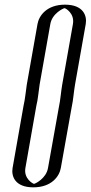

<svg xmlns="http://www.w3.org/2000/svg" viewBox="-20 -734 389 824"><path d="M161 -631 115 -371C110 -345 107 -306 101 -280L54 -13C46 32 78 70 123 70C168 70 213 32 221 -13L268 -276C274 -302 277 -343 282 -371L328 -631C336 -676 304 -714 259 -714C214 -714 169 -676 161 -631ZM176 -631 130 -371C126 -346 123 -309 116 -280L69 -13C63 24 89 55 126 55C163 55 200 24 206 -13L253 -276C258 -301 262 -342 267 -371L313 -631C319 -668 294 -699 257 -699C220 -699 182 -668 176 -631ZM176 -631C182 -668 220 -699 257 -699C294 -699 319 -668 313 -631L267 -371C262 -342 258 -301 253 -276L206 -13C200 24 163 55 126 55C89 55 63 24 69 -13L116 -280C123 -309 126 -346 130 -371ZM115 -371 161 -631C169 -676 214 -714 259 -714C304 -714 336 -676 328 -631L282 -371C277 -343 274 -302 268 -276L221 -13C213 32 168 70 123 70C78 70 46 32 54 -13L101 -280C108 -307 110 -345 115 -371ZM196 -631C204 -677 253 -699 257 -699C261 -699 301 -677 293 -631L247 -371C242 -343 239 -302 233 -276L186 -13C178 33 130 55 126 55C122 55 81 33 89 -13L136 -280C143 -307 146 -346 150 -371ZM141 -631 95 -371C91 -346 88 -309 81 -280L34 -13C28 22 44 70 123 70C202 70 235 22 241 -13L288 -276C294 -302 297 -343 302 -371L348 -631C354 -666 338 -714 259 -714C180 -714 147 -666 141 -631Z"/></svg>

Font: Blanket
Style: Black
Weight: 900
Foundry: Cannot Into Space Fonts
Version: Version 0.9